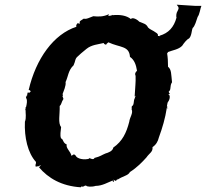

<svg xmlns="http://www.w3.org/2000/svg" viewBox="-20 -785 877 817"><path d="M691 -559C700 -560 694 -557 693 -563C716 -572 739 -574 755 -590C764 -604 777 -619 784 -621C796 -632 795 -656 800 -666C809 -673 816 -698 821 -713C830 -725 832 -749 837 -760H811L732 -765C743 -752 741 -749 735 -737C730 -730 729 -715 731 -710C720 -669 697 -644 659 -633C664 -627 662 -633 651 -632C656 -637 647 -644 647 -644C626 -659 620 -658 610 -668C602 -684 593 -684 572 -693C567 -700 544 -714 537 -704C518 -719 491 -724 456 -720C459 -717 452 -724 460 -721C444 -716 446 -719 444 -717C437 -718 445 -725 444 -725C420 -713 398 -714 377 -716C365 -712 345 -701 337 -706C323 -696 316 -697 320 -684C316 -686 303 -686 311 -687C305 -681 303 -677 305 -671C209 -640 133 -536 102 -402C114 -401 104 -397 111 -398C107 -388 100 -389 99 -393C93 -382 98 -377 94 -379C92 -373 95 -376 90 -373L92 -366C97 -358 94 -343 91 -330C90 -328 88 -327 88 -326C96 -321 84 -330 89 -314C88 -308 93 -284 86 -267C83 -201 98 -134 133 -96V-89C135 -92 130 -88 131 -77C138 -75 132 -77 147 -78C151 -83 150 -83 153 -81C142 -70 146 -67 146 -73C185 -27 242 7 324 12C326 4 333 13 333 8C339 11 337 3 347 5C349 10 372 11 387 6C415 6 439 -9 460 -17C457 -10 471 -8 462 -21C472 -16 471 -11 479 -23C479 -23 487 -28 475 -17C504 -38 524 -36 533 -53C564 -73 585 -95 603 -115C616 -134 631 -138 629 -159C644 -169 652 -183 656 -200C671 -241 683 -281 690 -327C698 -321 698 -328 692 -324C688 -325 696 -333 690 -332L693 -348C702 -361 703 -368 702 -378C701 -379 698 -381 697 -385C709 -382 697 -391 698 -395C710 -404 701 -419 712 -435C708 -470 710 -489 695 -501C695 -522 694 -541 691 -559ZM360 -113V-110C339 -103 307 -109 302 -123C292 -131 297 -129 284 -122C281 -140 259 -155 264 -170C246 -178 251 -192 240 -196C234 -209 239 -228 240 -244C226 -262 235 -297 234 -334C243 -342 240 -349 250 -364L246 -376C239 -374 253 -377 246 -384C250 -396 262 -421 259 -436C270 -458 270 -486 293 -507C302 -526 298 -535 312 -546C318 -552 328 -561 348 -577C370 -595 398 -596 421 -602C425 -593 437 -594 432 -597C438 -602 440 -604 441 -605C490 -582 530 -591 533 -543C551 -531 559 -510 563 -484C555 -476 553 -471 557 -462C558 -432 555 -415 553 -375C553 -381 550 -370 557 -378L553 -366C547 -355 552 -338 541 -333C539 -320 542 -327 540 -320C548 -304 532 -286 530 -267C518 -220 501 -184 462 -157C460 -142 440 -135 429 -132C414 -126 407 -119 382 -113C379 -104 367 -109 360 -113Z"/></svg>

Font: Asimov Print
Style: DIt
Weight: 250
Width: 0
Designer: Google
Version: Version 2.000980: 2014